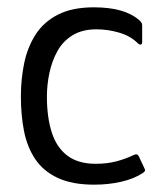

<svg xmlns="http://www.w3.org/2000/svg" viewBox="-20 -498 435 524"><path d="M237 6Q177 6 137.5 -12.5Q98 -31 76 -64Q54 -97 45.5 -140.5Q37 -184 37 -235Q37 -282 46 -325.5Q55 -369 77 -403.5Q99 -438 138 -458Q177 -478 236 -478Q278 -478 308.5 -469.5Q339 -461 360 -443Q365 -438 366.5 -435.5Q368 -433 368 -427V-383Q368 -377 364 -376.5Q360 -376 356 -380Q336 -400 305 -409Q274 -418 243 -418Q205 -418 178.5 -402Q152 -386 137 -359Q122 -332 115 -299.5Q108 -267 108 -234Q108 -179 121 -137.5Q134 -96 163.5 -73.5Q193 -51 241 -51Q272 -51 297 -57.5Q322 -64 345 -75Q355 -80 359 -71L374 -39Q377 -34 375.5 -31.5Q374 -29 370 -26Q346 -10 311 -2Q276 6 237 6Z"/></svg>

Font: Glory Thin
Style: Regular
Weight: 400
Version: Version 1.011